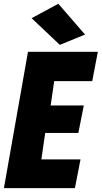

<svg xmlns="http://www.w3.org/2000/svg" viewBox="-58 -981 530 1001"><path d="M-37.6 0H332.5L361.8 -149.9H157.7L177.7 -288.1H350.6L378.9 -431.2H206.1L224.6 -558.1H422.9L452.1 -710.9H87.9ZM253.9 -747.1 385.3 -800.8 246.1 -961.4 106.9 -886.2Z"/></svg>

Font: Roboto Flex Super Cond Black
Style: Italic
Weight: 900
Width: 3
Italic angle: -10°
Designer: Berlow after Robertson
Foundry: Google
Version: Version 3.200;Glyphs 3.3 (3311)